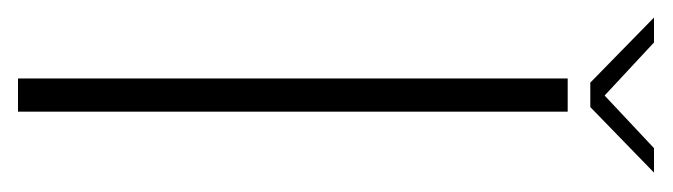

<svg xmlns="http://www.w3.org/2000/svg" viewBox="-302 -448 729 208"><g transform="rotate(90 62.0 -344.5)"><path d="M43.5 0V-595.5H79.5V0ZM48 -620 -22.5 -689H4.5L62 -635.5L119 -689H145.5L74.5 -620Z"/></g></svg>

Font: Anybody ExtraLight
Style: Regular
Weight: 200
Designer: Tyler Finck
Foundry: Etcetera Type Company
Version: Version 1.010; ttfautohint (v1.8.3) -l 8 -r 50 -G 200 -x 14 